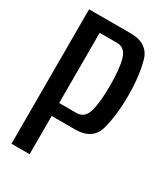

<svg xmlns="http://www.w3.org/2000/svg" viewBox="-170 -755 731 835"><g transform="rotate(30 195.5 -337.5)"><path d="M26 0H117V-192H234Q322.5 -192 342 -265.2Q361.5 -338.5 361.5 -434Q361.5 -529 342.2 -602Q323 -675 234 -675H26ZM117 -257V-609.5H203.5Q244.5 -609.5 257.8 -563.5Q271 -517.5 271 -433.5Q271 -349 258 -303Q245 -257 203.5 -257Z"/></g></svg>

Font: Anybody Condensed
Style: Regular
Weight: 400
Width: 3
Designer: Tyler Finck
Foundry: Etcetera Type Company
Version: Version 1.113;gftools[0.9.25]